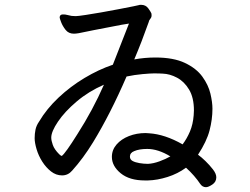

<svg xmlns="http://www.w3.org/2000/svg" viewBox="-20 -742 1040 798"><path d="M538 -495Q581 -503 626 -503Q701 -503 748.5 -480.5Q796 -458 821 -423.5Q846 -389 854.5 -353Q863 -317 863 -290Q863 -246 851 -200Q839 -154 803 -99Q817 -89 834 -72.5Q851 -56 865 -38Q879 -20 879 -5Q879 14 862.5 25Q846 36 836 36Q821 36 811.5 21.5Q802 7 786.5 -11Q771 -29 753 -45Q719 -20 676.5 -6.5Q634 7 595 8Q589 8 582 8Q518 8 481.5 -22Q445 -52 445 -90Q445 -119 464.5 -141.5Q484 -164 516 -176.5Q548 -189 585 -189L600 -188Q665 -184 739 -142Q757 -166 769.5 -195.5Q782 -225 785 -263Q785 -268 785.5 -273Q786 -278 786 -283Q786 -336 766 -369.5Q746 -403 716 -419Q686 -435 656 -436Q652 -436 645 -436.5Q638 -437 622 -437Q606 -437 572.5 -434Q539 -431 506 -424Q439 -269 367 -151Q326 -84 280 -33Q263 -13 238 -13Q213 -13 192 -29.5Q171 -46 155.5 -70.5Q140 -95 132 -122Q124 -149 124 -167.5Q124 -186 127.5 -203Q131 -220 142 -236Q174 -290 223.5 -336.5Q273 -383 331.5 -418Q390 -453 449 -473Q504 -612 516 -644Q488 -640 449 -632Q410 -624 371 -617L307 -604Q295 -602 287 -602Q265 -602 252.5 -618Q240 -634 234 -650Q228 -666 228 -669Q228 -678 235 -681Q238 -682 244.5 -682Q251 -682 259 -680Q267 -678 277 -676Q281 -676 284 -675.5Q287 -675 295.5 -675Q304 -675 337 -680Q396 -689 474 -704Q552 -719 556 -720.5Q560 -722 566 -722Q586 -722 596.5 -707Q607 -692 609 -687Q610 -684 610 -677Q610 -670 604.5 -663.5Q599 -657 598 -650Q569 -568 538 -495ZM193 -170Q193 -158 199.5 -139.5Q206 -121 226 -101Q233 -94 237 -94Q252 -105 302 -185Q366 -285 412 -390Q348 -362 298.5 -320Q249 -278 221 -236.5Q193 -195 193 -170ZM688 -92Q637 -123 592 -123Q559 -123 538 -114Q520 -107 520 -91Q520 -79 531 -73Q542 -67 560 -64Q578 -61 595 -61Q617 -62 643 -71.5Q669 -81 688 -92Z"/></svg>

Font: Moon Stars Kai
Style: Bold
Weight: 700
Designer: GuiWonder
Version: Version 1.101